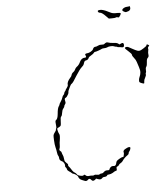

<svg xmlns="http://www.w3.org/2000/svg" viewBox="-54 -810 750 871"><g transform="rotate(-5 321.0 -374.5)"><path d="M630 -581Q633 -584 639 -579L642 -576L638 -572Q634 -567 635.5 -563.5Q637 -560 635 -552Q633 -544 634.5 -535Q636 -526 630.5 -521.5Q625 -517 624.5 -502Q624 -487 620 -481.5Q616 -476 617 -466.5Q618 -457 616 -455Q614 -453 615 -447.5Q616 -442 610.5 -432.5Q605 -423 605 -415.5Q605 -408 603.5 -407Q602 -406 594 -409Q586 -412 584 -414Q581 -417 582 -425Q583 -433 586 -439Q590 -447 591 -457.5Q592 -468 587 -482.5Q582 -497 579 -507Q576 -517 568 -526.5Q560 -536 560 -541Q560 -546 545.5 -558.5Q531 -571 531 -574Q531 -579 541 -579Q545 -579 552.5 -574.5Q560 -570 563.5 -568.5Q567 -567 576 -562Q587 -556 594.5 -556.5Q602 -557 615 -566Q629 -575 629 -577.5Q629 -580 630 -581ZM454 -607Q465 -603 482 -602Q494 -602 501 -598L508 -593L514 -596Q527 -603 528 -589Q528 -581 524 -579.5Q520 -578 515 -579.5Q510 -581 504 -581Q498 -581 497 -582.5Q496 -584 492.5 -584Q489 -584 484 -586Q479 -589 468 -588.5Q457 -588 452 -585Q446 -582 438 -582Q430 -582 426 -580Q423 -578 410.5 -573.5Q398 -569 394 -569Q391 -569 388.5 -565Q386 -561 375 -554.5Q364 -548 364 -546Q360 -535 350 -534Q344 -533 341.5 -527Q339 -521 338 -517Q337 -513 328 -505Q318 -496 301 -469Q282 -437 276 -434Q272 -432 267 -421Q262 -410 260 -406Q258 -402 258 -396Q258 -393 255.5 -388Q253 -383 249.5 -378.5Q246 -374 243 -373Q238 -371 239 -364Q240 -357 241 -353Q242 -349 238 -344Q234 -339 234 -335.5Q234 -332 228.5 -325.5Q223 -319 221.5 -306.5Q220 -294 216 -290.5Q212 -287 212 -270Q212 -253 209 -248Q204 -243 196 -240Q192 -238 193 -234Q196 -218 200 -212Q204 -207 200 -182Q198 -173 198 -162Q198 -151 196 -147Q192 -139 198 -135Q203 -132 204 -126.5Q205 -121 208 -115Q211 -109 212 -98Q213 -91 213.5 -89Q214 -87 215.5 -85Q217 -83 221 -79Q229 -73 228 -68.5Q227 -64 230 -62Q233 -60 245 -41Q250 -34 255 -31.5Q260 -29 263.5 -23.5Q267 -18 275 -16Q291 -12 294 -16Q297 -21 304 -14Q309 -9 321 -11Q329 -12 333.5 -11Q338 -10 342 -12.5Q346 -15 354.5 -13Q363 -11 366.5 -14Q370 -17 376 -17Q382 -17 387.5 -23Q393 -29 402 -29Q407 -29 409 -29Q411 -29 412 -30Q413 -31 414 -35Q421 -47 431 -46Q443 -43 446 -57Q447 -64 450 -67.5Q453 -71 463.5 -77Q474 -83 478 -83Q482 -83 482 -85Q486 -99 484 -104Q481 -113 496 -120Q512 -129 516 -123Q517 -122 515 -115.5Q513 -109 510 -106Q506 -101 506 -97Q506 -93 500 -89Q485 -79 476 -65Q473 -60 466.5 -56.5Q460 -53 457.5 -48.5Q455 -44 452 -43Q444 -42 446 -32Q447 -25 444 -24Q437 -23 426 -15Q417 -10 409 -9.5Q401 -9 401 -7Q398 0 385 0Q380 0 376 5Q370 12 357 7L349 4L344 9Q333 17 327 8Q319 -2 312 6Q305 14 295 9Q290 7 285 5Q272 0 269 -11Q267 -17 258.5 -22Q250 -27 247.5 -27Q245 -27 241 -31Q237 -35 229.5 -39.5Q222 -44 221 -50Q220 -56 216.5 -58.5Q213 -61 214 -65.5Q215 -70 211.5 -77.5Q208 -85 201 -88Q190 -93 190 -104Q190 -110 187 -114Q184 -118 182.5 -130Q181 -142 178 -153.5Q175 -165 174 -186Q173 -204 174 -209Q175 -214 182 -223Q187 -229 187 -233.5Q187 -238 188.5 -238.5Q190 -239 189.5 -249Q189 -259 188 -266Q187 -273 191 -276Q199 -281 201 -303Q203 -330 210 -339Q213 -343 213 -345.5Q213 -348 219.5 -357.5Q226 -367 228.5 -375.5Q231 -384 234.5 -386.5Q238 -389 239 -394.5Q240 -400 243 -402.5Q246 -405 246 -407Q246 -409 252.5 -417.5Q259 -426 258 -431Q256 -444 272 -462Q278 -468 279 -473Q281 -481 288 -486Q294 -490 297 -497Q300 -504 305 -508Q316 -515 323 -531Q331 -547 347 -547Q352 -547 352 -550Q352 -553 350 -557Q345 -565 359 -566Q362 -566 366.5 -567.5Q371 -569 375 -571.5Q379 -574 382 -576.5Q385 -579 386 -582Q390 -592 398 -592Q403 -592 410.5 -596Q418 -600 427 -599Q436 -598 440 -601.5Q444 -605 448 -606.5Q452 -608 454 -607ZM442 -756Q457 -753 481 -740Q490 -735 512 -736Q523 -736 525 -734Q527 -732 523 -725Q518 -719 518 -718Q518 -716 514.5 -715.5Q511 -715 509 -717Q506 -718 502 -716Q498 -714 484 -714H470L459 -725Q441 -744 432 -744Q428 -744 425 -747Q422 -750 423 -753Q424 -756 431 -756.5Q438 -757 442 -756ZM565 -761Q569 -764 570 -759Q575 -741 552 -737Q550 -736 547 -737Q544 -738 541 -739.5Q538 -741 536 -743Q534 -745 534 -747Q534 -750 537.5 -753Q541 -756 546 -758Q551 -760 556 -760Q562 -760 565 -761Z"/></g></svg>

Font: TT2020 Style D
Style: Italic
Weight: 400
Italic angle: -15°
Version: Version 0.2.000